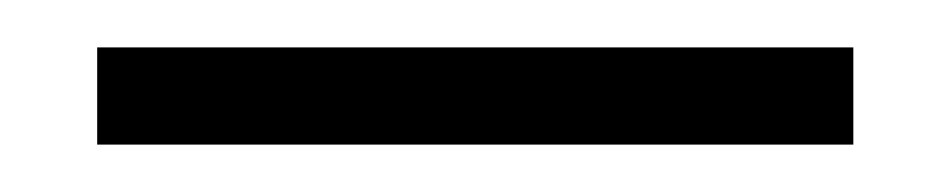

<svg xmlns="http://www.w3.org/2000/svg" viewBox="-20 -666 400 81"><path d="M21 -646H340V-605H21Z"/></svg>

Font: Moderustic Med
Style: Regular
Weight: 500
Designer: Tural Alisoy
Foundry: TAFT Foundry
Version: Version 2.110